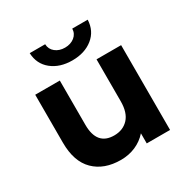

<svg xmlns="http://www.w3.org/2000/svg" viewBox="-171 -899 1029 1055"><g transform="rotate(-30 343.5 -371.5)"><path d="M614 -538V0H466V-64Q435 -29 392 -10.5Q349 8 299 8Q193 8 131 -53Q69 -114 69 -234V-538H225V-257Q225 -127 334 -127Q390 -127 424 -163.5Q458 -200 458 -272V-538ZM157 -751H255Q256 -719 280.5 -699.5Q305 -680 341 -680Q377 -680 401.5 -699.5Q426 -719 427 -751H525Q522 -681 471 -640Q420 -599 341 -599Q262 -599 211 -640Q160 -681 157 -751Z"/></g></svg>

Font: mBank
Style: Bold
Weight: 700
Designer: Julieta Ulanovsky
Foundry: Julieta Ulanovsky
Version: Version 7.200